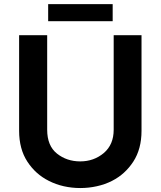

<svg xmlns="http://www.w3.org/2000/svg" viewBox="-20 -905 784 936"><path d="M214.8 -884.8Q214.8 -864.3 214.8 -801.8Q293.9 -801.8 529.3 -801.8Q529.3 -822.3 529.3 -884.8Q450.2 -884.8 214.8 -884.8ZM73.2 -267.6Q73.2 -178.7 113.3 -117.2Q153.3 -55.7 217.8 -23.4Q252 -5.9 291 2.9Q330.1 11.7 371.1 11.7Q413.1 11.7 452.1 2.9Q492.2 -5.9 526.4 -23.4Q589.8 -55.7 629.9 -117.2Q669.9 -178.7 669.9 -267.6Q669.9 -422.9 669.9 -733.4Q635.7 -733.4 534.2 -733.4Q534.2 -618.2 534.2 -272.5Q534.2 -200.2 486.3 -159.2Q437.5 -118.2 371.1 -118.2Q305.7 -118.2 257.8 -156.2Q210 -194.3 210 -272.5Q210 -425.8 210 -733.4Q175.8 -733.4 73.2 -733.4Q73.2 -720.7 73.2 -681.6Q73.2 -578.1 73.2 -267.6Z"/></svg>

Font: BM-Biotif
Style: Bold
Weight: 400
Designer: Deni Anggara
Version: Version 1.000;PS 001.000;hotconv 1.0.88;makeotf.lib2.5.64776